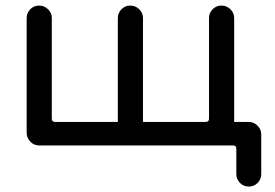

<svg xmlns="http://www.w3.org/2000/svg" viewBox="-20 -524 993 693"><path d="M76.2 -44.9V-459Q76.2 -477.5 89.4 -490.7Q102.5 -503.9 121.1 -503.9Q139.6 -503.9 153.3 -490.7Q167 -477.5 167 -459V-95.7Q167 -84 178.7 -84H405.3V-459Q405.3 -477.5 418.5 -490.7Q431.6 -503.9 450.2 -503.9Q468.8 -503.9 482.4 -490.7Q496.1 -477.5 496.1 -459V-84H722.7Q734.4 -84 734.4 -95.7V-459Q734.4 -477.5 747.6 -490.7Q760.7 -503.9 779.3 -503.9Q797.9 -503.9 811.5 -490.7Q825.2 -477.5 825.2 -459V-18.6L805.7 1H121.1Q102.5 1 89.4 -12.7Q76.2 -26.4 76.2 -44.9ZM833 104.5V12.7Q833 1 821.3 1H767.6V-84H877Q895.5 -84 909.2 -70.8Q922.9 -57.6 922.9 -39.1V104.5Q922.9 123 909.7 136.2Q896.5 149.4 877.9 149.4Q859.4 149.4 846.2 136.2Q833 123 833 104.5Z"/></svg>

Font: jf-openhuninn-2.1
Style: Regular
Weight: 400
Designer: [Kosugi Maru]
Designed by MOTOYA      

[Varela Round]
Joe Prince (Latin component); Avraham Cornfeld (Hebrew component)
Foundry: justfont Co., Ltd.
Version: 2.1